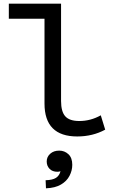

<svg xmlns="http://www.w3.org/2000/svg" viewBox="-20 -730 620 1044"><path d="M400 12Q222 12 222 -167V-628H28V-710H312V-181Q312 -123 335 -97.5Q358 -72 411 -72Q473 -72 528 -103L552 -25Q484 12 400 12ZM230 294 228 250Q266 249 284.5 237Q303 225 309 201Q301 204 292 204Q265 204 249.5 188Q234 172 234 148Q234 123 253 106Q272 89 302 89Q331 89 352 108.5Q373 128 373 166Q373 197 358 226Q343 255 311.5 273.5Q280 292 230 294Z"/></svg>

Font: Sometype Mono Medium
Style: Regular
Weight: 500
Monospace: yes
Designer: Ryoichi Tsunekawa
Foundry: Dharma Type
Version: Version 1.000; ttfautohint (v1.8.3)